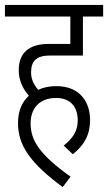

<svg xmlns="http://www.w3.org/2000/svg" viewBox="-20 -642 438 778"><path d="M238 -52 275 -17C322 -54 345 -97 345 -156C345 -225 307 -293 208 -293C181 -293 156 -288 135 -278C118 -297 105 -322 106 -350C106 -396 130 -417 182 -417H316V-575H398V-622H0V-575H265V-464H177C96 -464 56 -426 56 -358C56 -315 73 -282 97 -254C69 -229 53 -192 53 -143C53 -52 104 20 234 116L266 74C143 -14 104 -71 104 -142C104 -204 141 -245 207 -245C270 -245 295 -204 295 -154C295 -109 273 -80 238 -52Z"/></svg>

Font: Noto Sans Devanagari ExtraCondensed Light
Style: Regular
Weight: 300
Width: 2
Designer: Jelle Bosma - Monotype Design Team
Foundry: Monotype Imaging Inc.
Version: Version 2.004